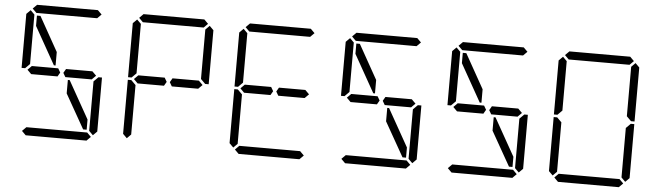

<svg xmlns="http://www.w3.org/2000/svg" viewBox="-56 -1233 5008 1466"><g transform="rotate(5 2448.0 -500.0)"><path d="M378 -531 396 -500 378 -469H377H356H355H245H181H176L145 -500L176 -531H181H228H355H356H377ZM181 -839V-918H208L356 -654V-551H343ZM99 -924 130 -955 161 -924V-918V-875V-545L126 -510H99ZM144 -969 175 -1000H641L672 -969L641 -938H620H439H377H196H175ZM658 -513 671 -500 640 -469H638H635H461H459H439H438L420 -500L438 -531H461H584H640ZM672 -31 641 0H175L144 -31L175 -62H196H377H439H620H641ZM635 -161V-83H608L459 -346V-449H473ZM717 -76 686 -45 655 -76V-83V-125V-455L690 -490H717Z M1194 -531 1212 -500 1194 -469H1193H1172H1171H1061H997H992L961 -500L992 -531H997H1044H1171H1172H1193ZM915 -924 946 -955 977 -924V-918V-875V-545L942 -510H915ZM977 -76 946 -45 915 -76V-490H942L977 -455V-125V-83ZM960 -969 991 -1000H1457L1488 -969L1457 -938H1436H1255H1193H1012H991ZM1474 -513 1487 -500 1456 -469H1454H1451H1277H1275H1255H1254L1236 -500L1254 -531H1277H1400H1456ZM1471 -924 1502 -955 1533 -924V-510H1506L1471 -545V-550V-875V-918Z M2010 -531 2028 -500 2010 -469H2009H1988H1987H1877H1813H1808L1777 -500L1808 -531H1813H1860H1987H1988H2009ZM1731 -924 1762 -955 1793 -924V-918V-875V-545L1758 -510H1731ZM1793 -76 1762 -45 1731 -76V-490H1758L1793 -455V-125V-83ZM1776 -969 1807 -1000H2273L2304 -969L2273 -938H2252H2071H2009H1828H1807ZM2290 -513 2303 -500 2272 -469H2270H2267H2093H2091H2071H2070L2052 -500L2070 -531H2093H2216H2272ZM2304 -31 2273 0H1807L1776 -31L1807 -62H1828H2009H2071H2252H2273Z M2826 -531 2844 -500 2826 -469H2825H2804H2803H2693H2629H2624L2593 -500L2624 -531H2629H2676H2803H2804H2825ZM2629 -839V-918H2656L2804 -654V-551H2791ZM2547 -924 2578 -955 2609 -924V-918V-875V-545L2574 -510H2547ZM2592 -969 2623 -1000H3089L3120 -969L3089 -938H3068H2887H2825H2644H2623ZM3106 -513 3119 -500 3088 -469H3086H3083H2909H2907H2887H2886L2868 -500L2886 -531H2909H3032H3088ZM3120 -31 3089 0H2623L2592 -31L2623 -62H2644H2825H2887H3068H3089ZM3083 -161V-83H3056L2907 -346V-449H2921ZM3165 -76 3134 -45 3103 -76V-83V-125V-455L3138 -490H3165Z M3642 -531 3660 -500 3642 -469H3641H3620H3619H3509H3445H3440L3409 -500L3440 -531H3445H3492H3619H3620H3641ZM3445 -839V-918H3472L3620 -654V-551H3607ZM3363 -924 3394 -955 3425 -924V-918V-875V-545L3390 -510H3363ZM3408 -969 3439 -1000H3905L3936 -969L3905 -938H3884H3703H3641H3460H3439ZM3922 -513 3935 -500 3904 -469H3902H3899H3725H3723H3703H3702L3684 -500L3702 -531H3725H3848H3904ZM3936 -31 3905 0H3439L3408 -31L3439 -62H3460H3641H3703H3884H3905ZM3899 -161V-83H3872L3723 -346V-449H3737ZM3981 -76 3950 -45 3919 -76V-83V-125V-455L3954 -490H3981Z M4179 -924 4210 -955 4241 -924V-918V-875V-545L4206 -510H4179ZM4241 -76 4210 -45 4179 -76V-490H4206L4241 -455V-125V-83ZM4224 -969 4255 -1000H4721L4752 -969L4721 -938H4700H4519H4457H4276H4255ZM4752 -31 4721 0H4255L4224 -31L4255 -62H4276H4457H4519H4700H4721ZM4735 -924 4766 -955 4797 -924V-510H4770L4735 -545V-550V-875V-918ZM4797 -76 4766 -45 4735 -76V-83V-125V-455L4770 -490H4797Z"/></g></svg>

Font: DSEG14 Classic
Style: Light
Weight: 300
Designer: Keshikan(Twitter:@keshinomi_88pro)
Version: Version 0.46